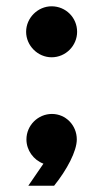

<svg xmlns="http://www.w3.org/2000/svg" viewBox="-20 -520 355 610"><path d="M144 -338C189 -338 225 -375 225 -419C225 -464 189 -500 144 -500C100 -500 63 -463 63 -419C63 -375 100 -338 144 -338ZM118 0 70 70H152C193 19 224 -40 224 -77C224 -122 189 -158 145 -158C101 -158 64 -122 64 -77C64 -43 86 -12 118 0Z"/></svg>

Font: Oakes Bold
Style: Regular
Weight: 700
Designer: Samuel Oakes
Foundry: Samuel Oakes
Version: Version 1.003;PS 001.003;hotconv 1.0.88;makeotf.lib2.5.64775